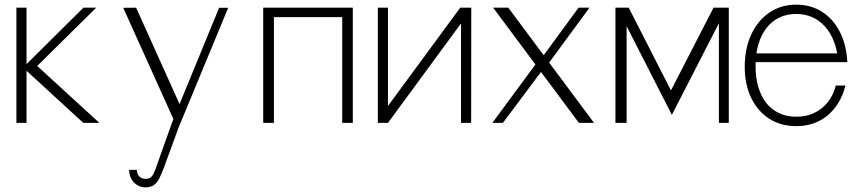

<svg xmlns="http://www.w3.org/2000/svg" viewBox="-20 -528 3701 825"><path d="M50.5 0V-495H94V0ZM118.5 -223.5 83.5 -242 338.5 -495H393.5ZM338 0 83.5 -233.5 129.5 -254 407 0Z M605.5 277Q577 277 556.5 256.8Q536 236.5 534.5 202H568.5Q568.5 213.5 573 222.2Q577.5 231 586 235.8Q594.5 240.5 605 240.5Q618.5 240.5 626.2 235.2Q634 230 640.8 216Q647.5 202 656.2 176Q665 150 680 108.5L729.5 -29.5L730.5 -4.5L509.5 -494.5L565 -495L757 -68.5H746.5L921.5 -494.5H960.5L746 23.5Q740 40 734 56.8Q728 73.5 721.8 90.2Q715.5 107 709.5 123.5Q703.5 140 697.5 156.2Q691.5 172.5 686 188Q674.5 219.5 664.2 239Q654 258.5 640.5 267.8Q627 277 605.5 277Z M1111 0V-495H1496V0H1450.5V-454.5H1157V0Z M1603.5 0V-495H1647V-26L1615 -29L1957.5 -495H2005L2004.5 0H1961V-453.5L1994.5 -473L1647 0Z M2467.5 0 2099 -495H2164L2532.5 0ZM2095.5 0 2290 -263.5 2323 -243.5 2141 0ZM2330 -246 2303.5 -273.5 2466 -495H2513Z M2624.5 0V-495H2681.5L2887 -92.5L2838.5 -92L3046 -495H3111.5V0H3069V-470.5L3091.5 -472L2867 -34.5L2647 -465.5L2672.5 -471V0Z M3401 14Q3335 14 3285.2 -18Q3235.5 -50 3207.8 -107.5Q3180 -165 3180 -241Q3180 -319.5 3208 -379.8Q3236 -440 3286 -474Q3336 -508 3401 -508Q3464 -508 3512 -477.5Q3560 -447 3588.5 -391.5Q3617 -336 3621 -261H3582Q3578.5 -309.5 3564 -347.8Q3549.5 -386 3526 -412.8Q3502.5 -439.5 3471 -453.8Q3439.5 -468 3401 -468Q3361 -468 3328.8 -452.5Q3296.5 -437 3273.8 -408Q3251 -379 3238.8 -337.8Q3226.5 -296.5 3226.5 -245.5Q3226.5 -194.5 3238.5 -153.8Q3250.5 -113 3273.2 -84.8Q3296 -56.5 3328.5 -41.5Q3361 -26.5 3402 -26.5Q3444 -26.5 3478.2 -42.5Q3512.5 -58.5 3536.5 -88.5Q3560.5 -118.5 3571.5 -160.5H3613Q3598.5 -105 3568.5 -66Q3538.5 -27 3496.2 -6.5Q3454 14 3401 14ZM3201 -261V-298.5H3605.5L3607 -261Z"/></svg>

Font: Russolo 10pt ExtraLight
Style: Regular
Weight: 200
Designer: Micah Stupak-Hahn
Version: Version 1.000